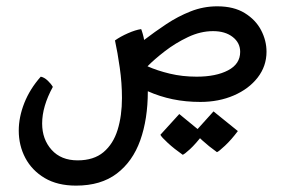

<svg xmlns="http://www.w3.org/2000/svg" viewBox="-20 -309 899 605"><path d="M219.7 275.9Q161.1 275.9 120.8 252Q80.6 228 59.8 188.7Q39.1 149.4 39.1 102.5Q39.1 60.1 56.6 15.6Q74.2 -28.8 108.4 -67.4Q119.1 -65.4 129.9 -55.4Q140.6 -45.4 146.5 -35.2Q112.8 26.4 112.8 80.1Q112.8 129.9 142.6 163.1Q172.4 196.3 224.6 196.3Q275.4 196.3 306.2 170.4Q336.9 144.5 350.6 100.1Q364.3 55.7 364.3 0Q364.3 -47.4 357.4 -95.5Q350.6 -143.6 342.3 -181.6Q359.4 -193.8 383.3 -204.3Q407.2 -214.8 424.8 -217.3Q426.3 -214.4 429.7 -202.6Q433.1 -190.9 434.1 -183.1Q467.3 -208.5 503.9 -232.9Q540.5 -257.3 580.8 -273.2Q621.1 -289.1 664.6 -289.1Q716.8 -289.1 751.2 -267.8Q785.6 -246.6 802.7 -213.9Q819.8 -181.2 819.8 -146Q819.8 -100.6 792 -64.7Q764.2 -28.8 716.8 -8.3Q669.4 12.2 611.3 12.2Q565.4 12.2 524.2 3.7Q482.9 -4.9 445.8 -21.5Q445.8 66.4 421.9 133.3Q397.9 200.2 347.9 238Q297.9 275.9 219.7 275.9ZM599.6 -67.4Q660.6 -67.4 698.7 -87.4Q736.8 -107.4 736.8 -145.5Q736.8 -174.3 713.1 -192.6Q689.5 -210.9 651.4 -210.9Q611.8 -210.9 572.3 -192.1Q532.7 -173.3 499.3 -147.5Q465.8 -121.6 444.8 -100.1Q475.6 -86.4 515.1 -76.9Q554.7 -67.4 599.6 -67.4ZM663.6 170.4Q637.7 151.9 617.2 133.1Q596.7 114.3 593.8 107.4L652.8 42L729.5 104Q709 131.3 689 150.1Q668.9 168.9 663.6 170.4ZM555.7 178.7Q529.3 160.2 509 141.6Q488.8 123 485.4 115.7L544.9 50.3L621.1 112.8Q596.2 145 578.6 161.1Q561 177.2 555.7 178.7Z"/></svg>

Font: Harmattan SemiBold
Style: Regular
Weight: 600
Designer: George W. Nuss III and SIL International
Foundry: SIL International
Version: Version 4.000